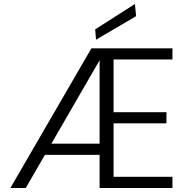

<svg xmlns="http://www.w3.org/2000/svg" viewBox="-20 -942 943 962"><path d="M32 0 438 -700H844V-644H549V-380H814V-324H549V-56H844V0H479V-640L109 0ZM166 -166 195 -222H511V-166ZM461 -743 457 -795 656 -922 662 -861Z"/></svg>

Font: DM Sans 18pt Light
Style: Regular
Weight: 300
Designer: Colophon Foundry, Jonny Pinhorn
Foundry: Colophon Foundry
Version: Version 4.004;gftools[0.9.30]